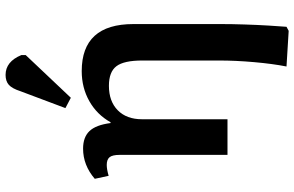

<svg xmlns="http://www.w3.org/2000/svg" viewBox="-208 -648 1081 706"><g transform="rotate(-90 333.0 -295.5)"><path d="M572 225 441 217Q451 166 457 98Q463 30 463 -31V-313Q463 -381 442 -408.5Q421 -436 370 -436Q313 -436 280 -403.5Q247 -371 247 -314V0H116V-396Q116 -423 107.5 -433.5Q99 -444 79 -444Q63 -444 39 -437L28 -488Q78 -531 139 -531Q181 -531 203.5 -507.5Q226 -484 233 -430H236Q264 -480 313.5 -508Q363 -536 424 -536Q597 -536 597 -346V-23Q597 16 595.5 62.5Q594 109 591.5 151Q589 193 587 217ZM326 -576 288 -596 350 -761Q360 -792 373.5 -804Q387 -816 410 -816Q459 -816 483 -758V-742Z"/></g></svg>

Font: Literata 7pt SemiBold
Style: Regular
Weight: 600
Designer: Latin by Veronika Burian and Jose Scaglione. Greek by Irene Vlachou. Cyrillic by Vera Evstafieva.
Foundry: TypeTogether
Version: Version 3.002